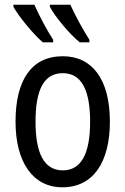

<svg xmlns="http://www.w3.org/2000/svg" viewBox="-20 -786 533 816"><path d="M279 -766H192V-757C212 -718 276 -640 319 -606H360V-617C334 -657 296 -727 279 -766ZM126 -766H37V-757C59 -717 121 -641 162 -606H206V-617C178 -660 149 -715 126 -766ZM447 -269C447 -450 371 -547 247 -547C114 -547 46 -446 46 -269C46 -98 119 10 245 10C378 10 447 -99 447 -269ZM131 -269C131 -404 166 -475 247 -475C326 -475 363 -404 363 -269C363 -134 326 -62 247 -62C167 -62 131 -135 131 -269Z"/></svg>

Font: Noto Sans Condensed
Style: Regular
Weight: 400
Width: 3
Designer: Monotype Design Team
Foundry: Monotype Imaging Inc.
Version: Version 2.013